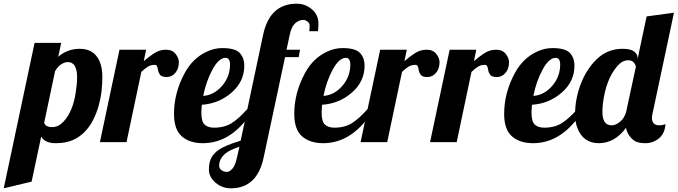

<svg xmlns="http://www.w3.org/2000/svg" viewBox="-111 -769 3667 1039"><path d="M111.8 -29.8 60.1 213.9 -90.8 250 76.2 -537.1H220.2L204.1 -461.9Q253.9 -504.9 320.8 -504.9Q407.2 -504.9 433.6 -421.9Q442.9 -391.6 442.9 -352.3Q442.9 -313 438.2 -273.7Q433.6 -234.4 422.4 -195.1Q411.1 -155.8 392.8 -119.6Q374.5 -83.5 347.2 -55.4Q319.8 -27.3 282.5 -10.7Q245.1 5.9 189.2 5.9Q133.3 5.9 111.8 -29.8ZM306.2 -350.1Q306.2 -433.1 255.9 -433.1Q238.8 -433.1 220 -420.9Q201.2 -408.7 187 -383.8L127.9 -104Q136.7 -81.1 170.7 -81.1Q204.6 -81.1 231.4 -109.4Q283.7 -165 298.8 -268.6Q306.2 -314.5 306.2 -350.1Z M429.7 0 535.6 -500H679.7L667 -438Q691.9 -460 721.9 -480Q752 -500 786.9 -500Q821.8 -500 839.4 -477.1Q856.9 -454.1 856.9 -433.1Q856.9 -397 837.6 -374.5Q818.4 -352.1 791 -352.1Q763.7 -352.1 754.9 -364.5Q746.1 -377 744.1 -389.9Q742.2 -402.8 739 -410.4Q735.8 -418 725.6 -418Q705.1 -418 689.5 -408.4Q673.8 -398.9 653.8 -379.9L573.7 0Z M1261.7 -179.2Q1149.4 5.9 986.8 5.9Q915.5 5.9 873 -31Q830.6 -67.9 830.6 -152.8Q830.6 -267.1 888.7 -374Q933.1 -455.6 1009.8 -490.2Q1049.3 -508.8 1091.8 -508.8Q1161.1 -508.8 1186 -482.7Q1210.9 -456.5 1210.9 -413.1Q1210.9 -327.6 1142.1 -267.8Q1073.2 -208 981 -202.1Q978.5 -173.8 978.5 -162.1Q978.5 -110.8 996.6 -94.5Q1014.6 -78.1 1047.4 -78.1Q1105 -78.1 1144.3 -103.8Q1183.6 -129.4 1227.5 -179.2ZM1133.8 -419.9Q1133.8 -456.1 1108.9 -456.1Q1072.3 -455.1 1038.1 -391.4Q1003.9 -327.6 988.8 -250Q1046.4 -253.9 1090.1 -303.7Q1133.8 -353.5 1133.8 -419.9Z M1562.5 -600.1Q1564.5 -615.7 1564.5 -629.9Q1564.5 -644 1553 -652.6Q1541.5 -661.1 1530.3 -661.1Q1505.9 -661.1 1485.6 -642.3Q1465.3 -623.5 1456.5 -579.1L1439.5 -500H1512.7L1505.4 -460H1431.6L1316.4 80.1Q1282.2 250 1137.7 250Q1091.3 250 1055.4 219.5Q1019.5 189 1019.5 148.4Q1019.5 107.9 1033.2 84Q1046.9 60.1 1070.3 43Q1104.5 19 1191.4 -7.8L1312.5 -579.1Q1348.1 -749 1494.6 -749Q1541 -749 1576.7 -718.8Q1612.3 -688.5 1612.3 -641.1Q1612.3 -618.2 1609.4 -600.1ZM1184.6 24.9Q1131.3 43.5 1111.3 59.6Q1074.7 89.8 1074.7 127.9Q1074.7 147.5 1098.6 158.2Q1106 161.1 1118.4 161.1Q1130.9 161.1 1146.5 144Q1162.1 127 1171.4 83Z M1912.6 -179.2Q1800.3 5.9 1637.7 5.9Q1566.4 5.9 1523.9 -31Q1481.4 -67.9 1481.4 -152.8Q1481.4 -267.1 1539.6 -374Q1584 -455.6 1660.6 -490.2Q1700.2 -508.8 1742.7 -508.8Q1812 -508.8 1836.9 -482.7Q1861.8 -456.5 1861.8 -413.1Q1861.8 -327.6 1793 -267.8Q1724.1 -208 1631.8 -202.1Q1629.4 -173.8 1629.4 -162.1Q1629.4 -110.8 1647.5 -94.5Q1665.5 -78.1 1698.2 -78.1Q1755.9 -78.1 1795.2 -103.8Q1834.5 -129.4 1878.4 -179.2ZM1784.7 -419.9Q1784.7 -456.1 1759.8 -456.1Q1723.1 -455.1 1689 -391.4Q1654.8 -327.6 1639.6 -250Q1697.3 -253.9 1741 -303.7Q1784.7 -353.5 1784.7 -419.9Z M1840.3 0 1946.3 -500H2090.3L2077.6 -438Q2102.5 -460 2132.6 -480Q2162.6 -500 2197.5 -500Q2232.4 -500 2250 -477.1Q2267.6 -454.1 2267.6 -433.1Q2267.6 -397 2248.3 -374.5Q2229 -352.1 2201.7 -352.1Q2174.3 -352.1 2165.5 -364.5Q2156.7 -377 2154.8 -389.9Q2152.8 -402.8 2149.7 -410.4Q2146.5 -418 2136.2 -418Q2115.7 -418 2100.1 -408.4Q2084.5 -398.9 2064.5 -379.9L1984.4 0Z M2216.3 0 2322.3 -500H2466.3L2453.6 -438Q2478.5 -460 2508.5 -480Q2538.6 -500 2573.5 -500Q2608.4 -500 2626 -477.1Q2643.6 -454.1 2643.6 -433.1Q2643.6 -397 2624.3 -374.5Q2605 -352.1 2577.6 -352.1Q2550.3 -352.1 2541.5 -364.5Q2532.7 -377 2530.8 -389.9Q2528.8 -402.8 2525.6 -410.4Q2522.5 -418 2512.2 -418Q2491.7 -418 2476.1 -408.4Q2460.4 -398.9 2440.4 -379.9L2360.4 0Z M3048.3 -179.2Q2936 5.9 2773.4 5.9Q2702.1 5.9 2659.7 -31Q2617.2 -67.9 2617.2 -152.8Q2617.2 -267.1 2675.3 -374Q2719.7 -455.6 2796.4 -490.2Q2835.9 -508.8 2878.4 -508.8Q2947.8 -508.8 2972.7 -482.7Q2997.6 -456.5 2997.6 -413.1Q2997.6 -327.6 2928.7 -267.8Q2859.9 -208 2767.6 -202.1Q2765.1 -173.8 2765.1 -162.1Q2765.1 -110.8 2783.2 -94.5Q2801.3 -78.1 2834 -78.1Q2891.6 -78.1 2930.9 -103.8Q2970.2 -129.4 3014.2 -179.2ZM2920.4 -419.9Q2920.4 -456.1 2895.5 -456.1Q2858.9 -455.1 2824.7 -391.4Q2790.5 -327.6 2775.4 -250Q2833 -253.9 2876.7 -303.7Q2920.4 -353.5 2920.4 -419.9Z M3458 -90.8Q3474.1 -90.8 3490.2 -97.2Q3486.8 -46.9 3455.1 -20.5Q3423.3 5.9 3381.3 5.9Q3339.4 5.9 3319.8 -8.8Q3284.7 -36.1 3276.4 -77.1Q3215.3 5.9 3129.4 5.9Q3043.5 5.9 3012.2 -79.6Q3001 -110.4 3001 -149.7Q3001 -189 3007.8 -228.3Q3014.6 -267.6 3028.8 -306.6Q3060.1 -392.6 3118.2 -448.7Q3176.3 -504.9 3258.3 -504.9Q3301.3 -504.9 3320.3 -490.5Q3339.4 -476.1 3339.4 -454.1V-450.2L3388.2 -680.2L3536.1 -700.2L3421.4 -160.2Q3417 -145 3417 -130.9Q3417 -90.8 3458 -90.8ZM3148.9 -163.6Q3148.9 -90.8 3198.7 -90.8Q3219.7 -90.8 3243.2 -109.1Q3266.6 -127.4 3277.3 -163.1L3330.1 -408.2Q3320.8 -442.9 3289.1 -442.9Q3257.3 -442.9 3231 -413.1Q3167.5 -341.3 3151.4 -207Q3148.9 -186.5 3148.9 -163.6Z"/></svg>

Font: UVF Lobster12
Style: Regular
Weight: 400
Designer: Pablo Impallari
Foundry: Pablo Impallari. www.impallari.com
Version: Version 1.004